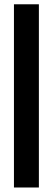

<svg xmlns="http://www.w3.org/2000/svg" viewBox="-20 -728 252 874"><path d="M157 125.5H43.5V-708.5H157Z"/></svg>

Font: League Spartan Thin SemiBold
Style: Regular
Weight: 600
Version: Version 2.002